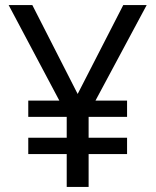

<svg xmlns="http://www.w3.org/2000/svg" viewBox="-20 -734 612 754"><path d="M285 -365 464 -714H556L355 -339H479V-275H328V-193H479V-129H328V0H242V-129H91V-193H242V-275H91V-339H213L14 -714H107Z"/></svg>

Font: Noto Sans Sinhala
Style: Regular
Weight: 400
Designer: Jelle Bosma - Monotype Design Team
Foundry: Monotype Imaging Inc.
Version: Version 2.006